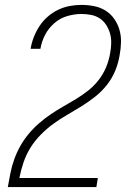

<svg xmlns="http://www.w3.org/2000/svg" viewBox="-20 -763 540 783"><path d="M12 0V-1Q17 -29 22.5 -57Q28 -85 38 -113Q48 -141 62.5 -167Q77 -193 96.5 -216.5Q116 -240 139 -260Q162 -280 187 -297Q212 -314 238.5 -329Q265 -344 290.5 -359.5Q316 -375 340 -394Q364 -413 382.5 -437Q401 -461 412.5 -488.5Q424 -516 429 -545Q433 -566 433.5 -586.5Q434 -607 429 -625.5Q424 -644 413.5 -660.5Q403 -677 387.5 -687.5Q372 -698 352.5 -702Q333 -706 312 -706Q284 -706 254.5 -697.5Q225 -689 201.5 -668.5Q178 -648 164 -621Q150 -594 145 -565Q145 -564 145 -564Q145 -564 145 -564H105Q105 -564 105 -564.5Q105 -565 105 -565Q109 -589 118 -612Q127 -635 141 -656.5Q155 -678 174.5 -695Q194 -712 217 -723Q240 -734 264 -738.5Q288 -743 312 -743Q338 -743 363.5 -738Q389 -733 410 -720Q431 -707 445.5 -686.5Q460 -666 467 -642Q474 -618 473.5 -591.5Q473 -565 468 -539Q463 -507 450.5 -476Q438 -445 417 -418Q396 -391 369 -369.5Q342 -348 313 -330Q284 -312 254.5 -295Q225 -278 197.5 -258Q170 -238 145.5 -213Q121 -188 103.5 -159.5Q86 -131 75.5 -99.5Q65 -68 59 -37H379L373 0Z"/></svg>

Font: iosevka_custom_sans_ss08 XLt
Style: Italic
Weight: 200
Italic angle: -10°
Designer: Belleve Invis
Foundry: Belleve Invis
Version: Version 10.3.0; ttfautohint (v1.8.3)